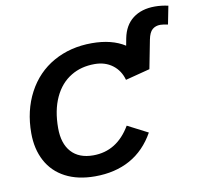

<svg xmlns="http://www.w3.org/2000/svg" viewBox="-90 -927 1073 1032"><g transform="rotate(-10 447.0 -411.5)"><path d="M671.9 -171.9Q621.1 -81.1 539.1 -35.6Q457 9.8 347.2 9.8Q253.4 9.8 186 -25.4Q118.7 -60.5 83.7 -126Q48.8 -191.4 48.8 -277.8Q48.8 -400.9 100.1 -498Q151.4 -594.7 243.4 -646.5Q335.4 -698.2 452.6 -698.2Q562 -698.2 632.8 -652.8L640.1 -691.9Q653.8 -761.7 700.9 -797.6Q748 -833.5 820.8 -833.5Q856.4 -833.5 893.6 -825.2L874 -725.6Q847.2 -731.4 832.5 -731.4Q807.1 -731.4 789.6 -716.8Q772 -702.1 764.2 -662.6L733.9 -506.8L600.1 -472.2Q585.9 -524.4 545.7 -554.7Q505.4 -585 448.2 -585Q374.5 -585 319.8 -551.8Q260.7 -516.6 228.3 -446.8Q195.8 -377 195.8 -279.8Q195.8 -195.3 237.5 -149.2Q279.3 -103 356.9 -103Q421.9 -103 472.9 -134.5Q523.9 -166 561 -229Z"/></g></svg>

Font: Arimo
Style: Italic
Weight: 400
Italic angle: -12°
Designer: Steve Matteson
Foundry: Monotype Imaging Inc.
Version: Version 1.33